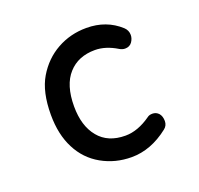

<svg xmlns="http://www.w3.org/2000/svg" viewBox="-102 -652 805 778"><g transform="rotate(-20 300.0 -262.5)"><path d="M340 15Q269.5 15 211 -18Q152.5 -51 121.5 -112Q90 -173 90 -258Q90 -357 125.5 -416.5Q161 -476 218.5 -508Q276 -540 345 -540Q431 -540 490 -486Q505 -472 505 -452Q505 -436.5 495 -422Q484.5 -407.5 465 -407.5Q453 -407.5 441.5 -414.5Q393 -444 347 -444Q274.5 -444 232.5 -397Q190 -350 190 -258Q190 -173.5 230.5 -124.5Q270.5 -75.5 346 -75.5Q399.5 -75.5 456 -115.5Q464 -122 478 -122Q494 -122 505 -110Q515.5 -97.5 515.5 -77Q515.5 -57 499.5 -45Q423 15 340 15Z"/></g></svg>

Font: Maple Mono SC NF
Style: Regular
Weight: 400
Designer: subframe7536
Version: Version 4.2; ttfautohint (v1.8.4.7-5d5b-dirty);Nerd Fonts 6.